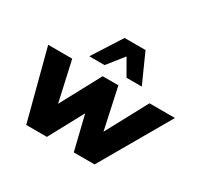

<svg xmlns="http://www.w3.org/2000/svg" viewBox="-156 -969 1233 1175"><g transform="rotate(30 460.5 -381.0)"><path d="M154 0 25 -492H195L265 -178H241L410 -492H521L589 -178H572L741 -492H921L637 0H490L408 -335H481L300 0ZM278 -557 409 -762H557L649 -557H541L476 -670L386 -557Z"/></g></svg>

Font: Nunito Sans 12pt ExtraLight 12pt Black
Style: Italic
Weight: 900
Italic angle: -9°
Version: Version 3.101;gftools[0.9.27]